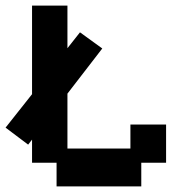

<svg xmlns="http://www.w3.org/2000/svg" viewBox="-44 -658 677 689"><path d="M159 11V-74H71V-157L57 -139L-24 -200L71 -320V-638H198V-485L243 -542L323 -484L198 -322V-125H424V-211H552V-74H463V11Z"/></svg>

Font: Pixelify Sans
Style: Bold
Weight: 700
Designer: Stefie Justprince
Foundry: Typecalism Foundryline
Version: Version 1.000